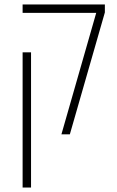

<svg xmlns="http://www.w3.org/2000/svg" viewBox="-20 -606 529 866"><path d="M257 0H295L453 -550V-586H82V-548H414ZM82 240H120V-370H82Z"/></svg>

Font: Noto Sans Hebrew Condensed ExtraLight
Style: Regular
Weight: 200
Width: 3
Designer: Monotype Design Team
Foundry: Monotype Imaging Inc.
Version: Version 2.004